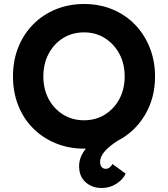

<svg xmlns="http://www.w3.org/2000/svg" viewBox="-20 -734 841 961"><path d="M401 10Q324 10 258.5 -17Q193 -44 145 -92.5Q97 -141 71 -207Q45 -273 45 -351Q45 -430 71 -496Q97 -562 145 -611Q193 -660 258.5 -687Q324 -714 401 -714Q478 -714 543 -687Q608 -660 655.5 -611Q703 -562 729.5 -495.5Q756 -429 756 -351Q756 -243 705.5 -158.5Q655 -74 570 -30Q530 -5 505.5 22Q481 49 481 77Q481 92 488.5 101.5Q496 111 510 111Q529 111 543 87L609 135Q596 164 563 185.5Q530 207 489 207Q441 207 408.5 178Q376 149 376 98Q376 73 385 51Q394 29 410 10Q406 10 401 10ZM401 -132Q459 -132 505 -160.5Q551 -189 577.5 -238.5Q604 -288 604 -351Q604 -415 577.5 -464.5Q551 -514 505 -543Q459 -572 401 -572Q342 -572 296 -543.5Q250 -515 223.5 -465Q197 -415 197 -351Q197 -288 223.5 -238.5Q250 -189 296 -160.5Q342 -132 401 -132Z"/></svg>

Font: Readex Pro SemiBold
Style: Regular
Weight: 600
Designer: Bonnie Shaver-Troup, Thomas Jockin
Foundry: Lexend
Version: Version 1.204; ttfautohint (v1.8.4.7-5d5b)